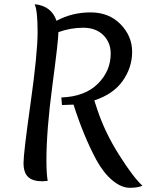

<svg xmlns="http://www.w3.org/2000/svg" viewBox="-20 -846 715 914"><path d="M145 -826Q225 -818 249 -747Q323 -787 411 -787Q499 -787 554 -730.5Q609 -674 609 -599.5Q609 -525 564.5 -461.5Q520 -398 429 -368L443 -325Q479 -216 547 -108.5Q615 -1 658 38Q637 48 597.5 48Q558 48 515.5 13Q473 -22 438 -86Q378 -198 330 -348Q294 -346 275 -346L272 -382Q384 -386 445.5 -447Q507 -508 507 -591Q507 -644 471.5 -679Q436 -714 376 -714Q316 -714 258 -693Q258 -654 229.5 -440Q201 -226 201 -83Q201 -20 207 15Q183 17 181 17Q136 17 114 -3.5Q92 -24 92 -70.5Q92 -117 125.5 -354.5Q159 -592 159 -693.5Q159 -795 145 -826Z"/></svg>

Font: Merienda
Style: Regular
Weight: 400
Designer: Eduardo Rodriguez Tunni
Foundry: Eduardo Rodriguez Tunni
Version: Version 1.001